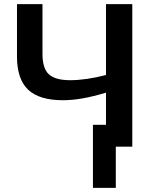

<svg xmlns="http://www.w3.org/2000/svg" viewBox="-20 -708 730 927"><path d="M491.7 -260.7Q428.7 -241.7 378.4 -232.9Q328.1 -224.1 283.7 -224.1Q169.4 -224.1 115.7 -275.1Q62 -326.2 62 -435.1V-688H185.1V-448.2Q185.1 -377 216.3 -348.9Q247.6 -320.8 318.4 -320.8Q394 -320.8 491.7 -345.7V-688H618.7V0H539.1V199.2H428.7V-105.5H491.7Z"/></svg>

Font: Arimo SemiBold
Style: Regular
Weight: 600
Designer: Steve Matteson
Foundry: Monotype Imaging Inc.
Version: Version 1.33